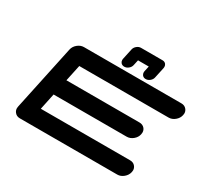

<svg xmlns="http://www.w3.org/2000/svg" viewBox="-177 -1186 1555 1452"><g transform="rotate(30 600.5 -460.0)"><path d="M1022.5 -142.1Q1051.8 -142.1 1067.9 -121.6Q1080.1 -106.4 1080.1 -86.9Q1080.1 -79.6 1078.1 -71.3Q1071.8 -42 1046.6 -21Q1021.5 0 992.2 0H141.6Q112.3 0 96.2 -21Q84 -36.1 84 -55.7Q84 -63 85.9 -71.3L206.5 -638.2Q212.9 -667.5 238 -688.2Q263.2 -709 292.5 -709H1143.1Q1172.4 -709 1188.5 -688.5Q1200.7 -673.3 1200.7 -653.8Q1200.7 -646.5 1198.7 -638.2Q1192.4 -608.9 1167.2 -588.1Q1142.1 -567.4 1112.8 -567.4H333L302.7 -425.3H940.9Q970.2 -425.3 986.8 -404.8Q998.5 -389.6 998.5 -370.6Q998.5 -362.8 996.6 -354.5Q990.7 -325.2 965.3 -304.4Q939.9 -283.7 910.6 -283.7H272.5L242.7 -142.1ZM856 -919.9Q875.5 -919.9 886.2 -906.7Q894 -896.5 894 -883.3Q894 -878.4 893.1 -873L873 -779.8Q869.1 -760.3 852.5 -746.6Q835.9 -732.9 816.4 -732.9Q797.4 -732.9 786.6 -746.6Q778.8 -756.8 778.8 -770Q778.8 -774.4 779.8 -779.8L790 -826.7H696.3L686 -779.8Q682.1 -760.3 665.5 -746.6Q648.9 -732.9 629.4 -732.9Q610.4 -732.9 599.1 -746.6Q591.3 -756.8 591.3 -770Q591.3 -774.4 592.3 -779.8L612.3 -873Q616.7 -892.6 633.3 -906.2Q649.9 -919.9 668.9 -919.9Z"/></g></svg>

Font: Robtronika
Style: Italic
Weight: 400
Italic angle: -12°
Designer: GGBot
Version: 1.00